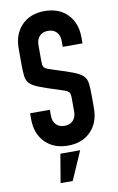

<svg xmlns="http://www.w3.org/2000/svg" viewBox="-105 -822 678 1099"><g transform="rotate(-10 234.0 -273.0)"><path d="M235 16Q152 16 102.2 -35Q52.5 -86 52.5 -169V-204H167.5V-169Q167.5 -137.5 185.5 -118.2Q203.5 -99 235 -99Q266.5 -99 284.5 -118.2Q302.5 -137.5 302.5 -169V-239Q302.5 -257 301 -267.2Q299.5 -277.5 293.8 -284Q288 -290.5 274.2 -295.8Q260.5 -301 235 -309Q166.5 -330.5 129 -345Q91.5 -359.5 75.2 -376.5Q59 -393.5 55.8 -420.8Q52.5 -448 52.5 -494V-581Q52.5 -664.5 102.2 -715.2Q152 -766 235 -766Q318.5 -766 368 -715.2Q417.5 -664.5 417.5 -581V-546H302.5V-581Q302.5 -612.5 284.5 -631.8Q266.5 -651 235 -651Q203.5 -651 185.5 -631.8Q167.5 -612.5 167.5 -581V-494Q167.5 -476 168.8 -465.8Q170 -455.5 175.8 -449.2Q181.5 -443 195.5 -437.5Q209.5 -432 235 -424Q303.5 -403 341 -388.2Q378.5 -373.5 394.8 -356.5Q411 -339.5 414.2 -312.5Q417.5 -285.5 417.5 -239V-169Q417.5 -86 368 -35Q318.5 16 235 16ZM155 220 183 54H298L225.5 220Z"/></g></svg>

Font: Mohave SemiBold
Style: Regular
Weight: 600
Designer: Gumpita Rahayu
Foundry: Tokotype
Version: Version 2.003